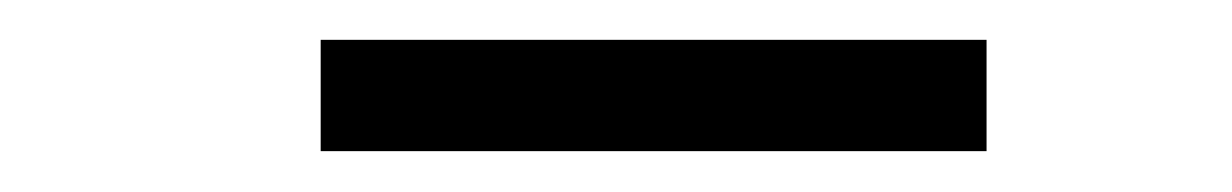

<svg xmlns="http://www.w3.org/2000/svg" viewBox="-20 -758 603 94"><path d="M137 -684V-738.5H463V-684Z"/></svg>

Font: Encode Sans SemiExpanded
Style: Regular
Weight: 400
Width: 6
Designer: Multiple Designers
Foundry: Impallari Type
Version: Version 3.002